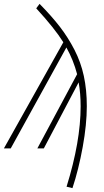

<svg xmlns="http://www.w3.org/2000/svg" viewBox="-43 -762 536 986"><path d="M160.2 -742.2Q222.7 -678.7 264.6 -624.3Q306.6 -569.8 339.4 -506.3Q372.1 -442.9 387.5 -371.8Q402.8 -300.8 402.8 -216.8Q402.8 -123 381.8 -7.3Q360.8 108.4 329.1 204.1L298.8 196.8Q371.1 -35.6 371.1 -215.8Q371.1 -283.2 360.8 -338.9L182.1 0H148.9L353 -380.9Q334 -453.6 297.9 -518.1L12.2 0H-22.9L282.2 -544.9Q237.8 -616.2 143.1 -719.2Z"/></svg>

Font: Fira Sans Compressed UltraLight
Style: Italic
Weight: 200
Width: 3
Italic angle: -8°
Designer: Carrois Corporate & Edenspiekermann AG
Foundry: Carrois Corporate GbR & Edenspiekermann AG
Version: Version 4.203;PS 004.203;hotconv 1.0.88;makeotf.lib2.5.64775